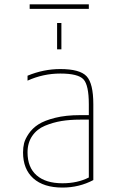

<svg xmlns="http://www.w3.org/2000/svg" viewBox="-20 -845 540 875"><path d="M264.6 9.8Q178.7 9.8 131.8 -32.2Q85 -74.2 85 -150.4Q85 -172.9 89.8 -192.4Q94.7 -211.9 111.3 -236.3Q127.9 -260.7 155.3 -278.3Q182.6 -295.9 231.4 -308.1Q280.3 -320.3 344.7 -320.3H384.8V-370.1Q384.8 -457 360.4 -483.4Q335.9 -509.8 254.9 -509.8Q176.8 -509.8 105.5 -477.5V-500Q178.7 -530.3 254.9 -530.3Q343.8 -530.3 374.5 -497.6Q405.3 -464.8 405.3 -370.1V-24.4Q340.8 9.8 264.6 9.8ZM115.2 -804.7V-825.2H384.8V-804.7ZM240.2 -620.1V-740.2H259.8V-620.1ZM384.8 -299.8H344.7Q298.8 -299.8 260.3 -293.5Q221.7 -287.1 185.1 -272Q148.4 -256.8 127 -225.6Q105.5 -194.3 105.5 -150.4Q105.5 -82 147 -45.9Q188.5 -9.8 264.6 -9.8Q333 -9.8 384.8 -36.1Z"/></svg>

Font: Mgen+ 1mn thin
Style: Regular
Weight: 100
Designer: [Source Han Sans]
Ryoko NISHIZUKA  (kana & ideographs); Paul D. Hunt (Latin, Greek & Cyrillic); Wenlong ZHANG  (bopomofo
Version: Version 1.059.20150602